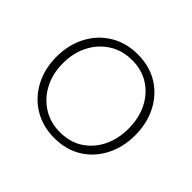

<svg xmlns="http://www.w3.org/2000/svg" viewBox="-114 -851 735 735"><g transform="rotate(45 253.0 -483.5)"><path d="M254 -257Q191 -257 142.5 -286.5Q94 -316 67 -367.5Q40 -419 40 -483Q40 -548 67 -599.5Q94 -651 142.5 -680.5Q191 -710 254 -710Q318 -710 365.5 -680.5Q413 -651 439.5 -599.5Q466 -548 466 -483Q466 -419 439.5 -367.5Q413 -316 365.5 -286.5Q318 -257 254 -257ZM254 -288Q308 -288 347.5 -314Q387 -340 408.5 -384Q430 -428 430 -483Q430 -539 408.5 -583Q387 -627 347.5 -653Q308 -679 254 -679Q201 -679 160.5 -653Q120 -627 97.5 -583Q75 -539 75 -483Q75 -428 97.5 -384Q120 -340 160.5 -314Q201 -288 254 -288Z"/></g></svg>

Font: REM Thin
Style: Regular
Weight: 250
Designer: Octavio Pardo
Foundry: Ashler Design
Version: Version 1.005;gftools[0.9.28]